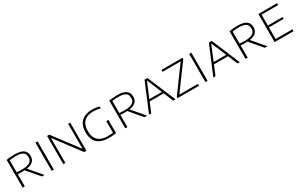

<svg xmlns="http://www.w3.org/2000/svg" viewBox="215 -2057 5444 3516"><g transform="rotate(-30 2936.5 -299.0)"><path d="M100 0V-585Q135.5 -591.5 177.8 -596.2Q220 -601 269 -601Q395.5 -601 456.5 -559.8Q517.5 -518.5 517.5 -429Q517.5 -371 488 -332.2Q458.5 -293.5 399.2 -274Q340 -254.5 251 -254.5Q222 -254.5 196.8 -255.5Q171.5 -256.5 145.5 -258.5V0ZM507.5 0 267.5 -282H322L563.5 0ZM252 -292.5Q370 -292.5 421.5 -326.2Q473 -360 473 -427.5Q473 -501.5 425 -532Q377 -562.5 270 -562.5Q231 -562.5 202.2 -559.8Q173.5 -557 145.5 -552V-297Q175 -295 196.5 -293.8Q218 -292.5 252 -292.5Z M714.5 0V-595H760V0Z M960 0V-595H1007.5L1418.5 -48.5H1405.5V-595H1449V0H1401L990 -546.5H1003.5V0Z M1931 4.5Q1824 4.5 1751 -28Q1678 -60.5 1640.8 -127.2Q1603.5 -194 1603.5 -297Q1603.5 -404.5 1643 -471.8Q1682.5 -539 1752.2 -570.5Q1822 -602 1912.5 -602Q1953 -602 1991.8 -597Q2030.5 -592 2064.5 -583V-540.5Q2022.5 -552.5 1986.2 -557Q1950 -561.5 1914 -561.5Q1836 -561.5 1777 -535.5Q1718 -509.5 1684.8 -451.5Q1651.5 -393.5 1651.5 -297.5Q1651.5 -207 1682.8 -149Q1714 -91 1776 -63.2Q1838 -35.5 1930 -35.5Q1962 -35.5 1994.8 -38Q2027.5 -40.5 2054 -46L2035.5 -25V-289H2080V-7.5Q2041.5 -1.5 2003.8 1.5Q1966 4.5 1931 4.5Z M2270.5 0V-585Q2306 -591.5 2348.2 -596.2Q2390.5 -601 2439.5 -601Q2566 -601 2627 -559.8Q2688 -518.5 2688 -429Q2688 -371 2658.5 -332.2Q2629 -293.5 2569.8 -274Q2510.5 -254.5 2421.5 -254.5Q2392.5 -254.5 2367.2 -255.5Q2342 -256.5 2316 -258.5V0ZM2678 0 2438 -282H2492.5L2734 0ZM2422.5 -292.5Q2540.5 -292.5 2592 -326.2Q2643.5 -360 2643.5 -427.5Q2643.5 -501.5 2595.5 -532Q2547.5 -562.5 2440.5 -562.5Q2401.5 -562.5 2372.8 -559.8Q2344 -557 2316 -552V-297Q2345.5 -295 2367 -293.8Q2388.5 -292.5 2422.5 -292.5Z M2772.5 0 3021.5 -595H3083L3333 0H3285L3046.5 -573.5H3057L2819 0ZM2890 -202.5 2902 -242H3202.5L3214 -202.5Z M3375 0V-26L3771 -567L3776.5 -555H3379.5V-595H3825V-569L3428 -28L3422.5 -40H3830.5V0Z M3965 0V-595H4010.5V0Z M4132 0 4381 -595H4442.5L4692.5 0H4644.5L4406 -573.5H4416.5L4178.5 0ZM4249.5 -202.5 4261.5 -242H4562L4573.5 -202.5Z M4813.5 0V-585Q4849 -591.5 4891.2 -596.2Q4933.5 -601 4982.5 -601Q5109 -601 5170 -559.8Q5231 -518.5 5231 -429Q5231 -371 5201.5 -332.2Q5172 -293.5 5112.8 -274Q5053.5 -254.5 4964.5 -254.5Q4935.5 -254.5 4910.2 -255.5Q4885 -256.5 4859 -258.5V0ZM5221 0 4981 -282H5035.5L5277 0ZM4965.5 -292.5Q5083.5 -292.5 5135 -326.2Q5186.5 -360 5186.5 -427.5Q5186.5 -501.5 5138.5 -532Q5090.5 -562.5 4983.5 -562.5Q4944.5 -562.5 4915.8 -559.8Q4887 -557 4859 -552V-297Q4888.5 -295 4910 -293.8Q4931.5 -292.5 4965.5 -292.5Z M5428 0V-595H5823.5V-555.5H5473V-39.5H5828V0ZM5455.5 -285.5V-325H5782V-285.5Z"/></g></svg>

Font: Encode Sans SC SemiExpanded ExtraLight
Style: Regular
Weight: 250
Width: 6
Designer: Multiple Designers
Foundry: Impallari Type
Version: Version 3.002